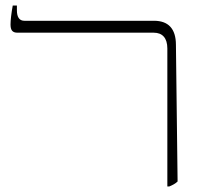

<svg xmlns="http://www.w3.org/2000/svg" viewBox="-20 -667 722 693"><path d="M584 6H591C603 1 613 -4 621 -12L615 -505C615 -564 587 -592 536 -592H68C50 -592 41 -605 41 -630V-647H26C21 -620 18 -594 18 -579C18 -559 24 -549 43 -549H535C566 -549 584 -530 584 -492Z"/></svg>

Font: Noto Serif Hebrew SemiCondensed ExtraLight
Style: Regular
Weight: 200
Width: 4
Designer: Monotype Design Team
Foundry: Monotype Imaging Inc.
Version: Version 2.004